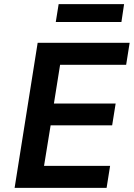

<svg xmlns="http://www.w3.org/2000/svg" viewBox="-20 -913 652 933"><path d="M51 0 163 -705H610L593 -598H272L242 -410H542L525 -304H226L194 -107H515L498 0ZM251 -806 265 -893H583L570 -806Z"/></svg>

Font: Nunito Sans 7pt SemiCondensed
Style: Bold Italic
Weight: 700
Width: 4
Italic angle: -9°
Designer: Vernon Adams
Foundry: Vernon Adams
Version: Version 3.101;gftools[0.9.27]